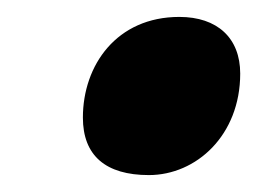

<svg xmlns="http://www.w3.org/2000/svg" viewBox="-20 -581 304 227"><path d="M156 -374C212 -374 264 -421 264 -494C264 -536 237 -561 192 -561C118 -561 78 -504 78 -442C78 -397 105 -374 156 -374Z"/></svg>

Font: Noto Sans ExtraCondensed Black
Style: Italic
Weight: 900
Width: 2
Italic angle: -12°
Designer: Monotype Design Team
Foundry: Monotype Imaging Inc.
Version: Version 2.013